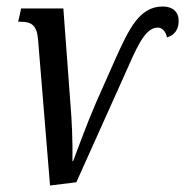

<svg xmlns="http://www.w3.org/2000/svg" viewBox="-20 -562 570 591"><path d="M97 -442 134 9 215 -1 374 -355C411 -441 434 -477 466 -477C482 -477 491 -461 494 -447C516 -453 530 -470 530 -498C530 -525 512 -542 481 -542C409 -542 377 -473 335 -380L276 -247C246 -178 216 -94 205 -66H203C204 -128 201 -193 197 -240L175 -536H45L36 -495H44C76 -495 93 -485 97 -442Z"/></svg>

Font: Noto Serif ExtraCondensed
Style: Italic
Weight: 400
Width: 2
Italic angle: -12°
Designer: Monotype Design Team
Foundry: Monotype Imaging Inc.
Version: Version 2.014